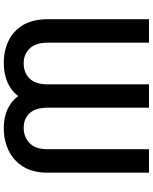

<svg xmlns="http://www.w3.org/2000/svg" viewBox="79 -847 777 975"><g transform="rotate(90 467.5 -359.5)"><path d="M77.6 -211.9V-727.5H196.8V-211.9Q196.8 -151.9 226.6 -121.6Q256.3 -91.3 300.8 -91.3Q350.1 -91.3 379.2 -121.6Q408.2 -151.9 408.2 -211.9V-727.5H526.9V-211.9Q526.9 -151.9 554.7 -121.6Q582.5 -91.3 629.4 -91.3Q676.3 -91.3 707 -121.6Q737.8 -151.9 737.8 -211.9V-727.5H856.9V-211.9Q856.9 -138.7 826.7 -89.4Q796.4 -40 744.9 -15.1Q693.4 9.8 629.4 9.8Q577.6 9.8 536.4 -8.5Q495.1 -26.9 467.8 -63Q439.5 -26.4 396.2 -8.3Q353 9.8 300.8 9.8Q236.3 9.8 185.8 -15.1Q135.3 -40 106.4 -89.4Q77.6 -138.7 77.6 -211.9Z"/></g></svg>

Font: Inter
Style: 540
Weight: 540
Designer: Rasmus Andersson
Foundry: rsms
Version: Version 4.001;git-66647c0bb